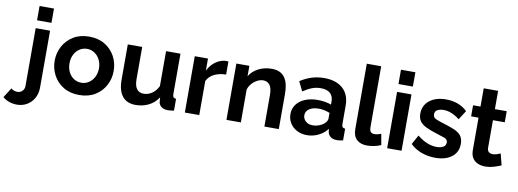

<svg xmlns="http://www.w3.org/2000/svg" viewBox="-184 -1147 4749 1759"><g transform="rotate(10 2191.0 -267.0)"><path d="M66 -597V-730H200V-597ZM18 196Q-19 196 -53.5 184.5Q-88 173 -115 149L-57 58Q-45 69 -29.5 74.5Q-14 80 2 80Q28 80 47 61.5Q66 43 66 14V-524H200V4Q200 61 176 104Q152 147 110.5 171.5Q69 196 18 196Z M564 10Q478 10 416.5 -27.5Q355 -65 322 -127Q289 -189 289 -261Q289 -334 322.5 -396Q356 -458 417.5 -495.5Q479 -533 564 -533Q649 -533 710.5 -495.5Q772 -458 805 -396Q838 -334 838 -261Q838 -189 805 -127Q772 -65 710.5 -27.5Q649 10 564 10ZM427 -261Q427 -215 445 -179.5Q463 -144 494 -124Q525 -104 564 -104Q602 -104 633 -124.5Q664 -145 682.5 -180.5Q701 -216 701 -262Q701 -307 682.5 -342.5Q664 -378 633 -398.5Q602 -419 564 -419Q525 -419 494 -398.5Q463 -378 445 -342.5Q427 -307 427 -261Z M923 -196V-524H1057V-225Q1057 -104 1144 -104Q1183 -104 1219.5 -127.5Q1256 -151 1279 -199V-524H1413V-150Q1413 -128 1420 -119.5Q1427 -111 1445 -109V0Q1425 4 1411.5 5Q1398 6 1387 6Q1351 6 1328.5 -10.5Q1306 -27 1302 -56L1299 -98Q1264 -44 1209 -17Q1154 10 1088 10Q1007 10 965 -42.5Q923 -95 923 -196Z M1858 -408Q1797 -408 1749 -384.5Q1701 -361 1680 -317V0H1546V-524H1669V-412Q1696 -466 1739.5 -497Q1783 -528 1831 -531Q1852 -531 1858 -530Z M2420 0H2286V-294Q2286 -357 2264 -386Q2242 -415 2203 -415Q2176 -415 2148.5 -401Q2121 -387 2099 -362.5Q2077 -338 2067 -306V0H1933V-524H2054V-427Q2083 -476 2138 -504.5Q2193 -533 2262 -533Q2311 -533 2342 -515.5Q2373 -498 2390 -468.5Q2407 -439 2413.5 -402Q2420 -365 2420 -327Z M2501 -155Q2501 -206 2529.5 -244.5Q2558 -283 2609 -304Q2660 -325 2726 -325Q2759 -325 2793 -319.5Q2827 -314 2852 -304V-332Q2852 -382 2822.5 -409Q2793 -436 2735 -436Q2692 -436 2653 -421Q2614 -406 2571 -377L2528 -465Q2580 -499 2634.5 -516Q2689 -533 2749 -533Q2861 -533 2923.5 -477Q2986 -421 2986 -317V-150Q2986 -128 2993 -119.5Q3000 -111 3018 -109V0Q3000 4 2985.5 5.5Q2971 7 2961 7Q2921 7 2900 -11Q2879 -29 2875 -55L2872 -82Q2837 -37 2786.5 -13.5Q2736 10 2683 10Q2630 10 2589 -11.5Q2548 -33 2524.5 -70.5Q2501 -108 2501 -155ZM2827 -128Q2852 -152 2852 -174V-227Q2800 -248 2747 -248Q2694 -248 2661 -225.5Q2628 -203 2628 -166Q2628 -136 2652 -112Q2676 -88 2721 -88Q2751 -88 2779.5 -99Q2808 -110 2827 -128Z M3110 -730H3244V-168Q3244 -131 3256 -119Q3268 -107 3289 -107Q3305 -107 3322 -111Q3339 -115 3352 -121L3370 -19Q3343 -6 3307 1Q3271 8 3242 8Q3179 8 3144.5 -25.5Q3110 -59 3110 -121Z M3428 -597V-730H3562V-597ZM3428 0V-524H3562V0Z M3876 10Q3809 10 3748 -12Q3687 -34 3643 -77L3691 -164Q3738 -126 3783 -108Q3828 -90 3871 -90Q3910 -90 3933.5 -104Q3957 -118 3957 -146Q3957 -175 3928 -185.5Q3899 -196 3847 -212Q3789 -230 3750 -249Q3711 -268 3691.5 -295Q3672 -322 3672 -365Q3672 -442 3730 -488Q3788 -534 3884 -534Q3940 -534 3990 -516.5Q4040 -499 4081 -460L4027 -375Q3950 -435 3878 -435Q3846 -435 3821.5 -423Q3797 -411 3797 -381Q3797 -353 3820.5 -341Q3844 -329 3892 -315Q3954 -296 3997.5 -278Q4041 -260 4063.5 -232Q4086 -204 4086 -156Q4086 -78 4029 -34Q3972 10 3876 10Z M4488 -27Q4461 -15 4421.5 -3Q4382 9 4340 9Q4303 9 4272 -4Q4241 -17 4222.5 -45.5Q4204 -74 4204 -120V-421H4135V-524H4204V-694H4338V-524H4448V-421H4338V-165Q4338 -138 4352.5 -126Q4367 -114 4388 -114Q4409 -114 4429 -121Q4449 -128 4461 -133Z"/></g></svg>

Font: Raleway
Style: Bold
Weight: 700
Designer: Matt McInerney, Pablo Impallari, Rodrigo Fuenzalida
Foundry: Matt McInerney, Pablo Impallari, Rodrigo Fuenzalida
Version: Version 4.026